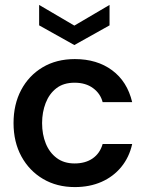

<svg xmlns="http://www.w3.org/2000/svg" viewBox="-20 -748 593 780"><path d="M284 12Q211 12 155 -21Q99 -54 67 -112.5Q35 -171 35 -248Q35 -324 66 -382.5Q97 -441 153 -474.5Q209 -508 284 -508Q374 -508 435.5 -462.5Q497 -417 517 -333H397Q388 -368 358 -390Q328 -412 283 -412Q238 -412 209 -389.5Q180 -367 165.5 -329.5Q151 -292 151 -248Q151 -202 166 -165Q181 -128 210.5 -106Q240 -84 283 -84Q327 -84 356.5 -104.5Q386 -125 397 -163H517Q505 -109 472.5 -69.5Q440 -30 392 -9Q344 12 284 12ZM282 -565 139 -645V-728L282 -644L425 -728V-645Z"/></svg>

Font: Rethink Sans SemiBold
Style: Regular
Weight: 600
Designer: The Rethink Sans project authors (Hans Thiessen). DM Sans designed by Colophon Foundry.
Foundry: Rethink Communications LLC
Version: Version 1.001